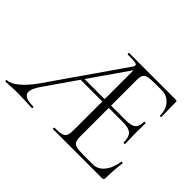

<svg xmlns="http://www.w3.org/2000/svg" viewBox="-122 -870 1114 1114"><g transform="rotate(45 435.5 -312.5)"><path d="M5 -12Q34 -12 73 -44.5Q112 -77 151 -132L458 -574Q471 -592 471 -599Q471 -608 454.5 -610.5Q438 -613 394 -613Q392 -613 392 -619Q392 -625 394 -625H778Q787 -625 787 -616L789 -495Q789 -492 783.5 -492Q778 -492 778 -495Q778 -544 751 -575Q724 -606 680 -606H622Q584 -606 566.5 -601Q549 -596 542.5 -583.5Q536 -571 536 -543V-85Q536 -56 542.5 -42.5Q549 -29 566.5 -24Q584 -19 622 -19H703Q743 -19 771.5 -54Q800 -89 808 -146Q808 -149 814 -148.5Q820 -148 820 -145Q811 -82 811 -15Q811 -7 807.5 -3.5Q804 0 795 0H394Q392 0 392 -6Q392 -12 394 -12Q433 -12 451.5 -17Q470 -22 476.5 -36.5Q483 -51 483 -81V-588L505 -604L171 -123Q140 -78 140 -53Q140 -12 219 -12Q224 -12 224 -6Q224 0 219 0Q201 0 167 -2Q129 -4 101 -4Q78 -4 48 -2Q20 0 5 0Q1 0 1 -6Q1 -12 5 -12ZM305 -335H511L518 -316H290ZM653 -316H511V-335H656Q702 -335 720 -350.5Q738 -366 738 -404Q738 -406 744 -406Q750 -406 750 -404L749 -325Q749 -296 750 -282L751 -235Q751 -233 745 -233Q739 -233 739 -235Q739 -280 720 -298Q701 -316 653 -316Z"/></g></svg>

Font: Cormorant Unicase Light
Style: Regular
Weight: 300
Designer: Christian Thalmann (Catharsis Fonts)
Foundry: Catharsis Fonts
Version: Version 4.000